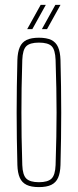

<svg xmlns="http://www.w3.org/2000/svg" viewBox="-20 -759 318 784"><path d="M139 5Q107.5 5 88.5 -4.2Q69.5 -13.5 60.8 -33.2Q52 -53 51 -85Q49.5 -138.5 48.8 -192.2Q48 -246 48 -299.5Q48 -353 48.8 -406.8Q49.5 -460.5 51 -514Q52 -546.5 60.8 -566.5Q69.5 -586.5 88.5 -595.8Q107.5 -605 139 -605Q170.5 -605 189.5 -595.8Q208.5 -586.5 217.2 -566.5Q226 -546.5 227 -514Q228.5 -460.5 229.2 -406.8Q230 -353 230 -299.5Q230 -246 229.2 -192.2Q228.5 -138.5 227 -85Q226 -53 217.2 -33.2Q208.5 -13.5 189.5 -4.2Q170.5 5 139 5ZM139 -15Q175 -15 190.2 -29.5Q205.5 -44 207 -85Q209 -148.5 210 -200Q211 -251.5 211 -299.5Q211 -347.5 210 -399Q209 -450.5 207 -514Q205.5 -556 190.8 -570.5Q176 -585 139 -585Q102.5 -585 87.5 -570.5Q72.5 -556 71 -514Q69 -450.5 68.2 -399Q67.5 -347.5 67.5 -299.5Q67.5 -251.5 68.2 -200Q69 -148.5 71 -85Q72.5 -44 87.8 -29.5Q103 -15 139 -15ZM91 -640 146 -739H167L112 -640ZM151 -640 206 -739H227L172 -640Z"/></svg>

Font: Big Shoulders Display SC Thin
Style: Regular
Weight: 100
Designer: Patric King
Foundry: XO Type Co
Version: Version 2.002